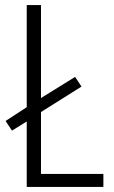

<svg xmlns="http://www.w3.org/2000/svg" viewBox="-20 -734 447 754"><path d="M85 0H386V-51H141V-294L300 -394L275 -432L141 -349V-714H85V-313L2 -259L27 -221L85 -257Z"/></svg>

Font: Noto Sans Myanmar Condensed Light
Style: Regular
Weight: 300
Width: 3
Designer: Monotype Design Team
Foundry: Monotype Imaging Inc.
Version: Version 2.107